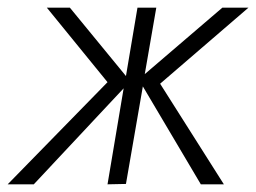

<svg xmlns="http://www.w3.org/2000/svg" viewBox="-46 -480 667 500"><path d="M533 -460 331 -287 361 -460H312L282 -282L136 -460H76L234 -266L-26 0H42L276 -250L234 0L282 -1L326 -255L477 0H537L371 -262L601 -460Z"/></svg>

Font: Jost Light
Style: Italic
Weight: 300
Italic angle: -5°
Version: Version 3.710